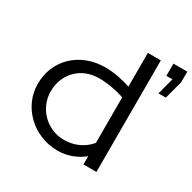

<svg xmlns="http://www.w3.org/2000/svg" viewBox="-167 -928 1104 1103"><g transform="rotate(30 384.5 -377.0)"><path d="M605 0V-740H519V-516.1C466.7 -534 406.6 -546 350 -546C181.8 -546 60 -430.1 60 -270C60 -117.6 189.9 6 350 6C414 6 472.7 -16.8 519 -54.9V0ZM519 -143C479.2 -94.4 418.7 -66 350 -66C237.4 -66 146 -157.4 146 -270C146 -388.3 231.7 -474 350 -474C407 -474 469.7 -462.2 519 -445.3ZM677 -679H717L688 -569H737L769 -689V-760H677Z"/></g></svg>

Font: Resamitz
Style: Bold
Weight: 700
Designer: gluk
Foundry: gluk
Version: Version 0.047